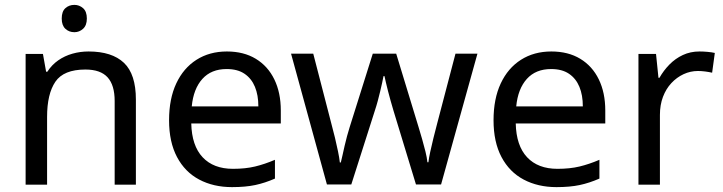

<svg xmlns="http://www.w3.org/2000/svg" viewBox="-20 -757 2965 787"><path d="M285 -737Q305 -737 320.5 -723.5Q336 -710 336 -681Q336 -653 320.5 -639Q305 -625 285 -625Q263 -625 248 -639Q233 -653 233 -681Q233 -710 248 -723.5Q263 -737 285 -737ZM343 -546Q439 -546 488 -499.5Q537 -453 537 -349V0H450V-343Q450 -408 421 -440Q392 -472 330 -472Q241 -472 207 -422Q173 -372 173 -278V0H85V-536H156L169 -463H174Q192 -491 218.5 -509.5Q245 -528 277 -537Q309 -546 343 -546Z M910 -546Q979 -546 1028.5 -516Q1078 -486 1104.5 -431.5Q1131 -377 1131 -304V-251H764Q766 -160 810.5 -112.5Q855 -65 935 -65Q986 -65 1025.5 -74.5Q1065 -84 1107 -102V-25Q1066 -7 1026 1.5Q986 10 931 10Q855 10 796.5 -21Q738 -52 705.5 -113.5Q673 -175 673 -264Q673 -352 702.5 -415Q732 -478 785.5 -512Q839 -546 910 -546ZM909 -474Q846 -474 809.5 -433.5Q773 -393 766 -321H1039Q1039 -367 1025 -401Q1011 -435 982.5 -454.5Q954 -474 909 -474Z M1593 -303Q1587 -324 1581 -344.5Q1575 -365 1570.5 -383.5Q1566 -402 1562 -418Q1558 -434 1556 -445H1552Q1550 -434 1546.5 -418Q1543 -402 1538.5 -383Q1534 -364 1528.5 -343.5Q1523 -323 1516 -302L1420 -1H1320L1173 -537H1264L1338 -251Q1346 -222 1353 -192.5Q1360 -163 1365.5 -136.5Q1371 -110 1373 -91H1377Q1380 -103 1384 -121Q1388 -139 1392.5 -159Q1397 -179 1402.5 -199Q1408 -219 1413 -235L1508 -537H1604L1696 -235Q1703 -212 1710.5 -186Q1718 -160 1724 -135.5Q1730 -111 1732 -92H1736Q1738 -109 1743.5 -134.5Q1749 -160 1756.5 -190.5Q1764 -221 1772 -251L1847 -537H1937L1788 -1H1685Z M2240 -546Q2309 -546 2358.5 -516Q2408 -486 2434.5 -431.5Q2461 -377 2461 -304V-251H2094Q2096 -160 2140.5 -112.5Q2185 -65 2265 -65Q2316 -65 2355.5 -74.5Q2395 -84 2437 -102V-25Q2396 -7 2356 1.5Q2316 10 2261 10Q2185 10 2126.5 -21Q2068 -52 2035.5 -113.5Q2003 -175 2003 -264Q2003 -352 2032.5 -415Q2062 -478 2115.5 -512Q2169 -546 2240 -546ZM2239 -474Q2176 -474 2139.5 -433.5Q2103 -393 2096 -321H2369Q2369 -367 2355 -401Q2341 -435 2312.5 -454.5Q2284 -474 2239 -474Z M2847 -546Q2862 -546 2879.5 -544.5Q2897 -543 2910 -540L2899 -459Q2886 -462 2870.5 -464Q2855 -466 2841 -466Q2810 -466 2782 -453Q2754 -440 2732 -416.5Q2710 -393 2697.5 -360Q2685 -327 2685 -286V0H2597V-536H2669L2679 -438H2683Q2700 -468 2724 -492.5Q2748 -517 2779 -531.5Q2810 -546 2847 -546Z"/></svg>

Font: usinhala85
Style: Book
Weight: 400
Designer: Jelle Bosma - Monotype Design Team
Foundry: Monotype Imaging Inc.
Version: Version 2.003